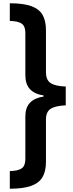

<svg xmlns="http://www.w3.org/2000/svg" viewBox="-20 -886 449 1174"><path d="M40 -866Q123 -866 171.5 -848.5Q220 -831 240.5 -794.5Q261 -758 261 -702V-445Q261 -397 289.5 -378Q318 -359 382 -357V-242Q318 -239 289.5 -220.5Q261 -202 261 -155V104Q261 161 240 197Q219 233 170.5 250.5Q122 268 40 268V160Q92 159 113.5 143Q135 127 135 86V-173Q135 -228 163 -257.5Q191 -287 247 -296V-302Q191 -311 163 -341Q135 -371 135 -426V-685Q135 -725 113.5 -741Q92 -757 40 -758Z"/></svg>

Font: Noto Sans Telugu UI Condensed
Style: Bold
Weight: 700
Width: 3
Designer: Jelle Bosma - Monotype Design Team
Foundry: Monotype Imaging Inc.
Version: Version 2.006